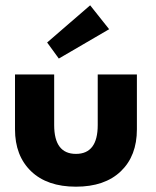

<svg xmlns="http://www.w3.org/2000/svg" viewBox="-20 -691 586 723"><path d="M201.5 -470.5 157.5 -531 319.5 -671 391 -581ZM184 -220Q184 -111.5 266 -111.5Q348 -111.5 348 -220V-410.5H495.5V-204Q495.5 -104 435 -46Q374.5 12 266 12Q157.5 12 97 -46.2Q36.5 -104.5 36.5 -204V-410.5H184Z"/></svg>

Font: League Spartan
Style: Bold
Weight: 700
Foundry: The League of Moveable Type
Version: Version 2.002